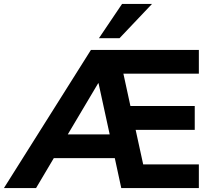

<svg xmlns="http://www.w3.org/2000/svg" viewBox="-68 -960 1087 980"><path d="M-48 0 396 -705H947V-584H516L554 -620L607 -376L556 -419H926V-297H583L615 -340L672 -79L619 -121H947V0H551L508 -199L557 -153H174L231 -194L116 0ZM433 -535 256 -237 247 -274H531L501 -232L435 -535ZM437 -765 555 -940H708L542 -765Z"/></svg>

Font: Nunito Sans 12pt ExtraLight 12pt ExtraBold
Style: Regular
Weight: 800
Version: Version 3.101;gftools[0.9.27]